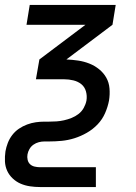

<svg xmlns="http://www.w3.org/2000/svg" viewBox="-28 -540 548 775"><path d="M134 215Q113 215 93 212Q73 209 55.5 201.5Q38 194 23.5 180.5Q9 167 1 149.5Q-7 132 -8 112Q-9 92 -6 71Q-3 54 3.5 37Q10 20 21.5 5Q33 -10 48.5 -20.5Q64 -31 81.5 -37.5Q99 -44 116.5 -46.5Q134 -49 151 -49H170Q185 -49 200 -50Q215 -51 230.5 -54.5Q246 -58 261 -64Q276 -70 289 -80Q302 -90 310 -104.5Q318 -119 321 -134Q321 -134 321 -134Q321 -134 321 -134Q324 -153 319 -171Q314 -189 300.5 -200Q287 -211 268.5 -215.5Q250 -220 231 -220H117L131 -300L317 -440H79L92 -520H439L426 -440L240 -300Q264 -299 287.5 -295.5Q311 -292 332.5 -283.5Q354 -275 372 -260.5Q390 -246 401 -226.5Q412 -207 414 -183Q416 -159 412 -134H366H412Q412 -134 412 -134Q412 -134 412 -134Q407 -108 396 -83Q385 -58 366 -38Q347 -18 322.5 -4Q298 10 272.5 18Q247 26 221 28.5Q195 31 170 31H151Q140 31 128.5 34Q117 37 107 44Q97 51 91 61.5Q85 72 83 83Q81 94 83.5 105Q86 116 93.5 123Q101 130 112 132.5Q123 135 134 135H359V215Z"/></svg>

Font: Iosevka SS04 Medium Oblique
Style: Regular
Weight: 500
Italic angle: -9°
Monospace: yes
Designer: Belleve Invis
Foundry: Belleve Invis
Version: Version 19.0.0; ttfautohint (v1.8.4)